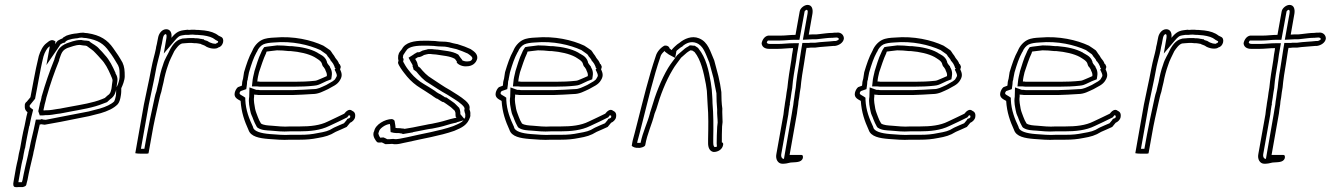

<svg xmlns="http://www.w3.org/2000/svg" viewBox="-20 -624 5420 782"><path d="M81 -193C80 -177 87 -171 92 -167C89 -155 86 -143 84 -131C83 -124 81 -117 80 -111C76 -96 73 -80 70 -65C67 -50 65 -35 62 -20C58 -5 55 10 53 24C50 37 47 49 45 60L35 117C33 126 33 138 43 138C46 139 50 138 54 138H72C81 136 86 133 87 129C88 125 89 119 92 109C98 75 107 39 115 5C116 -3 118 -10 120 -18C126 -51 135 -85 142 -117C144 -117 146 -117 148 -118C152 -117 156 -117 162 -116L228 -128C265 -135 304 -143 343 -151L390 -163C417 -171 443 -182 460 -200C467 -209 470 -221 472 -234C474 -244 474 -255 474 -265C479 -275 488 -297 488 -313C488 -336 487 -352 479 -369C468 -389 455 -409 441 -428C418 -461 389 -481 336 -489C330 -489 325 -490 319 -491C312 -491 302 -490 293 -488C279 -487 265 -484 251 -479C245 -476 241 -473 237 -471L235 -468C229 -466 222 -462 215 -458C210 -453 207 -448 204 -444L206 -455C192 -466 182 -459 169 -448C155 -438 144 -416 138 -396C130 -363 123 -330 117 -297C113 -274 108 -251 104 -228L89 -210C84 -207 80 -200 81 -193ZM101 -195 102 -196 123 -222 124 -228C128 -250 133 -273 137 -297C143 -329 149 -362 157 -394C162 -412 173 -429 179 -433H180L181 -434L183 -436L169 -359L221 -435L226 -443C232 -447 235 -448 237 -449L245 -451L248 -456C252 -458 256 -460 257 -461C269 -465 280 -467 291 -468H293H294C301 -470 308 -471 313 -471C319 -470 324 -469 331 -469C380 -461 403 -445 424 -415C438 -397 450 -377 461 -358C468 -344 467 -332 467 -309C467 -300 461 -280 456 -271L453 -266V-261C453 -251 453 -241 452 -234C450 -223 447 -214 445 -211C433 -199 411 -189 387 -182L341 -170C301 -162 264 -155 227 -148L166 -136C159 -137 157 -137 156 -137L150 -139L144 -137H126L122 -118C116 -87 106 -52 100 -19C97 -8 96 -3 95 4C87 38 78 75 72 108C71 113 70 115 69 118H57H55V117L65 60C67 49 69 38 72 26L73 25V24C75 10 78 -5 81 -19L82 -20C84 -34 87 -49 90 -65C93 -80 96 -96 99 -110L100 -111C101 -115 102 -122 104 -131C106 -142 109 -153 112 -165L115 -177L106 -184C103 -187 100 -186 101 -195ZM136 -171 142 -154H154C160 -154 164 -155 164 -155H170C184 -155 201 -158 212 -160C221 -161 229 -162 238 -164L269 -170C311 -178 359 -185 400 -202L416 -208L429 -220C447 -232 451 -248 454 -263L455 -264V-271L456 -279C457 -287 458 -291 458 -293C461 -312 450 -325 450 -326L451 -327L450 -328C439 -353 426 -380 407 -400C400 -409 392 -417 385 -424C373 -439 357 -445 347 -453L343 -457L336 -458C336 -458 330 -459 324 -459C317 -460 315 -460 312 -461H310H308C284 -461 264 -451 253 -448H252L251 -447C240 -443 225 -434 216 -419C208 -406 205 -393 202 -385V-383L201 -381C180 -328 166 -288 149 -229V-228V-227C148 -219 145 -211 142 -201V-200V-199C141 -193 139 -185 137 -176ZM162 -199C165 -209 167 -218 169 -227C186 -286 200 -326 221 -378V-381C225 -391 228 -403 233 -411C238 -420 248 -426 256 -429C270 -433 287 -441 305 -441C310 -440 314 -440 318 -439C322 -439 325 -438 329 -438C330 -438 331 -437 332 -437H333C344 -428 359 -420 368 -409C376 -401 383 -393 390 -385C409 -366 420 -343 431 -318C433 -311 440 -302 438 -293C437 -288 437 -284 436 -279L435 -270L434 -263C431 -248 428 -241 418 -235L407 -225L395 -220C358 -205 312 -198 269 -190L237 -184C229 -182 221 -181 213 -180C201 -178 185 -175 174 -175H168C165 -175 161 -174 158 -174L157 -176C158 -183 161 -191 162 -199Z M531 0C535 1 544 2 556 2H562C576 2 585 2 585 0L599 -78C606 -120 616 -162 625 -203C629 -220 632 -236 637 -250C639 -262 643 -275 646 -289C650 -311 657 -338 664 -357C671 -380 681 -396 690 -416C697 -426 709 -444 722 -447C726 -447 730 -448 734 -448C738 -448 743 -449 748 -449H762C768 -448 773 -448 779 -448C782 -448 785 -447 787 -447C791 -446 794 -446 798 -445L801 -443C805 -442 809 -440 814 -438L822 -433C831 -429 841 -426 851 -426C859 -426 865 -427 870 -431C889 -435 897 -467 880 -474L870 -479C855 -491 836 -497 812 -500C804 -501 797 -501 789 -502C783 -502 778 -502 772 -503C764 -503 756 -503 749 -502C748 -502 746 -503 745 -503C739 -502 733 -502 728 -501C703 -498 692 -486 678 -470C681 -488 675 -505 657 -505C640 -505 627 -488 624 -471L621 -456C620 -449 618 -441 616 -433L615 -426C614 -420 612 -414 611 -408C608 -395 604 -382 601 -368C599 -359 597 -349 595 -339C587 -294 575 -245 566 -198ZM554 -18 586 -198C595 -244 607 -293 615 -339C616 -347 619 -358 621 -367C624 -381 628 -393 631 -406V-407V-408C632 -412 634 -418 635 -426L636 -432C639 -444 640 -449 641 -456L644 -471C646 -482 653 -485 654 -485C656 -485 660 -484 658 -470L647 -406L692 -459C705 -474 710 -479 727 -481H728H729C731 -481 729 -481 734 -482H746H748C752 -483 760 -483 766 -483C774 -482 779 -482 784 -482C795 -481 800 -481 807 -480C829 -477 845 -472 856 -463L857 -462L868 -456C869 -455 868 -452 867 -450L863 -449L860 -446H855C849 -446 842 -448 835 -451L826 -456L825 -457C821 -458 815 -460 812 -461L810 -464H807C800 -466 796 -466 795 -466L792 -467H791C790 -467 788 -468 783 -468C777 -468 773 -468 769 -469H768H752C744 -469 739 -468 738 -468C731 -468 726 -467 725 -467H723L720 -466C693 -460 679 -433 674 -425L673 -423L672 -421C665 -404 651 -385 644 -360C636 -339 630 -312 626 -290C623 -276 619 -264 617 -252C611 -236 609 -220 605 -204C596 -163 587 -121 579 -78L568 -18H565H559Z M936 -246C932 -226 948 -220 960 -213C963 -166 976 -130 992 -95C1001 -67 1037 -61 1073 -58C1101 -56 1131 -53 1162 -55H1201C1229 -55 1250 -57 1275 -62C1304 -67 1323 -72 1347 -87C1362 -94 1378 -100 1392 -107C1397 -113 1402 -119 1406 -124C1414 -127 1424 -136 1426 -146C1429 -162 1423 -169 1414 -173C1402 -183 1389 -170 1382 -161C1360 -151 1338 -139 1315 -129C1283 -113 1244 -109 1201 -109H1162C1134 -107 1111 -110 1087 -112C1071 -113 1053 -114 1043 -121C1038 -129 1033 -139 1030 -148C1026 -160 1022 -167 1019 -181C1017 -196 1012 -212 1015 -231V-239C1018 -238 1022 -238 1025 -238C1030 -237 1034 -237 1037 -237H1171C1199 -238 1226 -239 1253 -241C1278 -241 1296 -252 1316 -261C1334 -272 1354 -278 1365 -298C1377 -317 1370 -330 1365 -342C1367 -345 1367 -348 1368 -352C1366 -359 1364 -363 1361 -364C1358 -373 1353 -380 1346 -388C1343 -394 1339 -400 1334 -406C1332 -410 1328 -415 1325 -419C1316 -425 1307 -432 1297 -438C1248 -461 1176 -478 1098 -471C1080 -470 1062 -469 1046 -461C1030 -453 1015 -436 1008 -418C993 -391 984 -363 974 -330L970 -304C968 -297 966 -290 966 -283C965 -280 966 -278 965 -275L949 -269C943 -264 938 -255 936 -246ZM956 -246C956 -248 959 -251 960 -253L983 -261L985 -275C986 -280 986 -283 986 -283V-284V-286C986 -291 987 -296 989 -301V-303L994 -329C1004 -363 1012 -387 1025 -411L1026 -412L1027 -414C1032 -427 1042 -438 1052 -443C1063 -448 1077 -450 1096 -451C1170 -458 1239 -441 1285 -420C1293 -415 1301 -408 1309 -403C1311 -400 1314 -397 1315 -394L1316 -393L1317 -392C1322 -386 1326 -381 1327 -377L1328 -375L1330 -374C1336 -367 1339 -361 1342 -354L1344 -347H1347L1343 -340L1347 -332C1353 -318 1354 -316 1348 -307L1347 -306V-305C1342 -295 1331 -291 1309 -278C1287 -268 1275 -261 1257 -261H1256C1230 -259 1201 -258 1174 -257H1040C1037 -257 1035 -257 1032 -258H1030H1028H1024L996 -268L995 -230C991 -206 997 -187 999 -174C1002 -156 1008 -150 1011 -139C1015 -128 1020 -118 1025 -109L1027 -106L1029 -104C1045 -93 1067 -93 1082 -92C1105 -90 1131 -87 1160 -89H1198C1242 -89 1285 -93 1321 -111C1346 -122 1367 -133 1388 -143L1394 -146L1398 -151C1399 -152 1400 -154 1401 -155L1403 -154C1407 -152 1407 -154 1406 -146C1406 -145 1402 -142 1401 -142L1395 -140L1391 -134L1381 -122C1368 -116 1356 -112 1342 -105L1340 -104L1338 -103C1318 -90 1303 -87 1274 -82C1250 -77 1231 -75 1204 -75H1164C1135 -73 1107 -76 1079 -78C1042 -81 1016 -89 1011 -104V-105V-106C995 -140 981 -174 979 -218V-226L972 -231C957 -240 955 -240 956 -246ZM1008 -290 1006 -272H1028C1036 -271 1036 -271 1038 -271H1177C1204 -271 1234 -272 1259 -275C1274 -276 1282 -281 1285 -282C1297 -287 1307 -293 1316 -296L1329 -301L1331 -314C1335 -336 1324 -350 1324 -350L1323 -354L1321 -356C1320 -357 1318 -360 1314 -365V-367H1313L1312 -369V-370L1311 -374C1304 -396 1282 -403 1273 -409V-410H1272C1245 -425 1208 -433 1170 -436H1169H1161C1143 -438 1128 -439 1111 -439H1110H1108C1094 -437 1081 -436 1067 -434L1056 -432L1050 -423C1047 -418 1045 -414 1044 -411C1031 -385 1024 -357 1016 -333V-332C1013 -319 1009 -304 1008 -290ZM1028 -292C1029 -305 1032 -318 1035 -330C1044 -356 1052 -383 1064 -408C1064 -410 1065 -412 1066 -414C1079 -416 1093 -417 1108 -419C1124 -419 1138 -418 1156 -416H1164C1200 -413 1236 -405 1260 -392C1271 -385 1287 -377 1291 -365V-364C1293 -357 1295 -353 1298 -351L1304 -342C1306 -333 1313 -328 1311 -314C1301 -310 1292 -305 1281 -301C1276 -299 1268 -295 1262 -295C1235 -292 1207 -291 1180 -291H1041C1040 -291 1037 -291 1034 -292Z M1501 -80C1499 -67 1510 -51 1516 -45C1522 -42 1529 -44 1535 -44C1539 -42 1544 -40 1549 -37C1558 -37 1567 -37 1577 -38C1598 -33 1620 -42 1639 -45C1703 -60 1770 -70 1830 -91C1861 -104 1884 -114 1895 -148C1895 -151 1896 -154 1896 -156C1895 -158 1895 -160 1896 -163C1896 -168 1894 -173 1892 -179C1896 -194 1886 -205 1876 -214C1855 -232 1836 -242 1813 -257C1787 -271 1764 -288 1739 -304C1720 -315 1704 -332 1691 -348L1683 -354C1683 -357 1682 -359 1681 -361C1680 -370 1675 -377 1671 -384C1674 -386 1679 -389 1682 -391C1691 -391 1699 -395 1707 -400L1719 -403H1720C1721 -403 1722 -404 1724 -404H1734C1737 -404 1740 -403 1742 -403C1747 -403 1751 -402 1756 -402C1785 -397 1813 -396 1833 -384C1836 -380 1839 -376 1841 -373L1840 -370C1845 -361 1864 -352 1881 -354C1902 -354 1920 -366 1924 -387C1925 -406 1910 -415 1897 -424C1882 -431 1864 -438 1847 -443C1844 -444 1842 -445 1839 -445L1825 -448C1817 -451 1806 -453 1796 -454C1789 -454 1780 -455 1770 -455L1760 -456L1752 -457C1744 -457 1735 -458 1727 -458H1704C1668 -458 1631 -452 1617 -424C1612 -417 1607 -413 1604 -405C1604 -403 1603 -401 1602 -398C1601 -390 1601 -383 1603 -378L1601 -368C1604 -356 1619 -336 1626 -327L1638 -312C1653 -294 1673 -277 1693 -265L1712 -253C1723 -245 1735 -239 1745 -231L1757 -223L1761 -222L1775 -213L1782 -209L1787 -208C1795 -202 1803 -198 1810 -192C1817 -188 1825 -179 1832 -173C1834 -169 1836 -164 1835 -158C1836 -156 1836 -154 1835 -151C1837 -149 1837 -147 1839 -145C1836 -144 1834 -143 1831 -143C1807 -138 1790 -131 1767 -126L1739 -120C1731 -119 1721 -117 1712 -115C1695 -111 1678 -109 1662 -105L1627 -99L1626 -100C1623 -100 1619 -101 1615 -101C1611 -102 1607 -102 1603 -102C1600 -102 1596 -102 1591 -103C1591 -112 1588 -124 1587 -132C1585 -135 1582 -138 1576 -139C1548 -139 1509 -117 1504 -90C1502 -87 1501 -83 1501 -80ZM1521 -80 1522 -84 1523 -87 1524 -90C1526 -99 1547 -117 1568 -119C1570 -111 1570 -104 1570 -99L1571 -86L1584 -83C1591 -82 1596 -82 1599 -82H1606L1609 -81H1611C1611 -81 1615 -80 1617 -80L1621 -78L1662 -85L1663 -86C1677 -89 1696 -92 1714 -96C1722 -98 1732 -99 1738 -100H1739L1768 -106C1792 -111 1811 -119 1831 -123C1840 -124 1841 -126 1841 -126L1868 -134C1860 -125 1847 -119 1825 -110C1768 -90 1701 -80 1638 -65C1615 -61 1597 -55 1584 -58H1581H1578C1571 -57 1563 -57 1557 -57C1553 -60 1549 -61 1547 -62L1543 -64H1538C1533 -64 1530 -63 1529 -63C1524 -69 1521 -79 1521 -80ZM1622 -397C1622 -399 1622 -399 1624 -402C1626 -405 1627 -407 1632 -414L1633 -416L1635 -418C1641 -430 1663 -438 1700 -438H1723C1729 -438 1738 -437 1747 -437L1755 -436L1766 -435H1767C1775 -435 1784 -434 1792 -434C1802 -433 1809 -431 1816 -429H1817L1834 -425H1835C1836 -425 1837 -424 1838 -424H1839C1854 -419 1872 -412 1885 -406C1900 -396 1904 -391 1904 -386C1902 -379 1898 -374 1885 -374H1884H1883C1877 -373 1866 -376 1862 -379V-381L1857 -387C1856 -388 1853 -393 1849 -398L1848 -400L1846 -402C1821 -417 1789 -417 1762 -422H1761H1759C1758 -422 1753 -423 1747 -423C1746 -423 1743 -424 1738 -424H1728C1721 -424 1721 -423 1721 -423C1714 -421 1719 -422 1717 -422L1701 -418L1697 -416C1690 -412 1688 -411 1685 -411H1679L1674 -408C1670 -406 1665 -403 1663 -401L1644 -389L1653 -372C1658 -364 1661 -359 1661 -355L1660 -353L1661 -352C1662 -349 1663 -347 1663 -347L1664 -341L1676 -332C1690 -315 1704 -298 1725 -286C1750 -270 1775 -253 1801 -239C1825 -223 1842 -215 1861 -198C1871 -189 1873 -183 1872 -180L1871 -175L1872 -170C1873 -165 1874 -162 1875 -160V-152V-147C1873 -143 1872 -142 1871 -140L1855 -159C1856 -171 1852 -181 1850 -185L1848 -187L1846 -189C1841 -193 1834 -203 1824 -209C1814 -217 1807 -220 1801 -225L1798 -227L1792 -228L1788 -231L1772 -241L1769 -242L1759 -248C1748 -257 1735 -264 1726 -270L1706 -282C1687 -293 1668 -309 1654 -326L1642 -341C1636 -348 1626 -365 1622 -373L1624 -384L1621 -388C1621 -388 1621 -392 1622 -397Z M1999 -246C1995 -226 2011 -220 2023 -213C2026 -166 2039 -130 2055 -95C2064 -67 2100 -61 2136 -58C2164 -56 2194 -53 2225 -55H2264C2292 -55 2313 -57 2338 -62C2367 -67 2386 -72 2410 -87C2425 -94 2441 -100 2455 -107C2460 -113 2465 -119 2469 -124C2477 -127 2487 -136 2489 -146C2492 -162 2486 -169 2477 -173C2465 -183 2452 -170 2445 -161C2423 -151 2401 -139 2378 -129C2346 -113 2307 -109 2264 -109H2225C2197 -107 2174 -110 2150 -112C2134 -113 2116 -114 2106 -121C2101 -129 2096 -139 2093 -148C2089 -160 2085 -167 2082 -181C2080 -196 2075 -212 2078 -231V-239C2081 -238 2085 -238 2088 -238C2093 -237 2097 -237 2100 -237H2234C2262 -238 2289 -239 2316 -241C2341 -241 2359 -252 2379 -261C2397 -272 2417 -278 2428 -298C2440 -317 2433 -330 2428 -342C2430 -345 2430 -348 2431 -352C2429 -359 2427 -363 2424 -364C2421 -373 2416 -380 2409 -388C2406 -394 2402 -400 2397 -406C2395 -410 2391 -415 2388 -419C2379 -425 2370 -432 2360 -438C2311 -461 2239 -478 2161 -471C2143 -470 2125 -469 2109 -461C2093 -453 2078 -436 2071 -418C2056 -391 2047 -363 2037 -330L2033 -304C2031 -297 2029 -290 2029 -283C2028 -280 2029 -278 2028 -275L2012 -269C2006 -264 2001 -255 1999 -246ZM2019 -246C2019 -248 2022 -251 2023 -253L2046 -261L2048 -275C2049 -280 2049 -283 2049 -283V-284V-286C2049 -291 2050 -296 2052 -301V-303L2057 -329C2067 -363 2075 -387 2088 -411L2089 -412L2090 -414C2095 -427 2105 -438 2115 -443C2126 -448 2140 -450 2159 -451C2233 -458 2302 -441 2348 -420C2356 -415 2364 -408 2372 -403C2374 -400 2377 -397 2378 -394L2379 -393L2380 -392C2385 -386 2389 -381 2390 -377L2391 -375L2393 -374C2399 -367 2402 -361 2405 -354L2407 -347H2410L2406 -340L2410 -332C2416 -318 2417 -316 2411 -307L2410 -306V-305C2405 -295 2394 -291 2372 -278C2350 -268 2338 -261 2320 -261H2319C2293 -259 2264 -258 2237 -257H2103C2100 -257 2098 -257 2095 -258H2093H2091H2087L2059 -268L2058 -230C2054 -206 2060 -187 2062 -174C2065 -156 2071 -150 2074 -139C2078 -128 2083 -118 2088 -109L2090 -106L2092 -104C2108 -93 2130 -93 2145 -92C2168 -90 2194 -87 2223 -89H2261C2305 -89 2348 -93 2384 -111C2409 -122 2430 -133 2451 -143L2457 -146L2461 -151C2462 -152 2463 -154 2464 -155L2466 -154C2470 -152 2470 -154 2469 -146C2469 -145 2465 -142 2464 -142L2458 -140L2454 -134L2444 -122C2431 -116 2419 -112 2405 -105L2403 -104L2401 -103C2381 -90 2366 -87 2337 -82C2313 -77 2294 -75 2267 -75H2227C2198 -73 2170 -76 2142 -78C2105 -81 2079 -89 2074 -104V-105V-106C2058 -140 2044 -174 2042 -218V-226L2035 -231C2020 -240 2018 -240 2019 -246ZM2071 -290 2069 -272H2091C2099 -271 2099 -271 2101 -271H2240C2267 -271 2297 -272 2322 -275C2337 -276 2345 -281 2348 -282C2360 -287 2370 -293 2379 -296L2392 -301L2394 -314C2398 -336 2387 -350 2387 -350L2386 -354L2384 -356C2383 -357 2381 -360 2377 -365V-367H2376L2375 -369V-370L2374 -374C2367 -396 2345 -403 2336 -409V-410H2335C2308 -425 2271 -433 2233 -436H2232H2224C2206 -438 2191 -439 2174 -439H2173H2171C2157 -437 2144 -436 2130 -434L2119 -432L2113 -423C2110 -418 2108 -414 2107 -411C2094 -385 2087 -357 2079 -333V-332C2076 -319 2072 -304 2071 -290ZM2091 -292C2092 -305 2095 -318 2098 -330C2107 -356 2115 -383 2127 -408C2127 -410 2128 -412 2129 -414C2142 -416 2156 -417 2171 -419C2187 -419 2201 -418 2219 -416H2227C2263 -413 2299 -405 2323 -392C2334 -385 2350 -377 2354 -365V-364C2356 -357 2358 -353 2361 -351L2367 -342C2369 -333 2376 -328 2374 -314C2364 -310 2355 -305 2344 -301C2339 -299 2331 -295 2325 -295C2298 -292 2270 -291 2243 -291H2104C2103 -291 2100 -291 2097 -292Z M2553 -30C2558 -25 2568 -21 2579 -22C2587 -20 2607 -26 2608 -33C2616 -80 2635 -116 2646 -161L2653 -179C2670 -238 2692 -294 2719 -339C2729 -357 2743 -373 2754 -389L2778 -410C2783 -413 2786 -416 2792 -419C2794 -419 2797 -418 2800 -418L2809 -412C2835 -380 2846 -329 2855 -281L2859 -254C2860 -236 2861 -217 2862 -199C2866 -154 2865 -107 2864 -58V-40C2864 -24 2870 -7 2887 -5C2905 -5 2922 -16 2925 -33C2926 -38 2926 -42 2921 -44H2920C2920 -64 2920 -88 2921 -109L2923 -127C2923 -146 2921 -163 2922 -182C2919 -201 2918 -227 2918 -249C2916 -260 2915 -270 2913 -281L2906 -314C2900 -336 2895 -356 2889 -378C2873 -413 2865 -453 2827 -468C2798 -480 2767 -466 2748 -450C2745 -448 2742 -446 2738 -443L2728 -434C2726 -432 2717 -424 2716 -420C2712 -422 2710 -425 2707 -427C2706 -434 2697 -440 2686 -438C2672 -431 2656 -414 2651 -396C2622 -311 2600 -219 2576 -125L2565 -82C2562 -69 2557 -55 2555 -42ZM2575 -42C2577 -54 2582 -67 2585 -81L2596 -124C2620 -218 2641 -309 2670 -393V-394C2672 -402 2681 -412 2688 -417V-414L2693 -410C2693 -410 2698 -406 2704 -402L2730 -388L2735 -416C2736 -418 2739 -420 2739 -420L2750 -429C2751 -430 2753 -431 2756 -433L2759 -434L2760 -436C2775 -449 2795 -457 2816 -449C2845 -438 2853 -407 2869 -369C2875 -347 2881 -326 2886 -306L2892 -274L2898 -244C2898 -222 2899 -198 2901 -178C2900 -157 2903 -141 2903 -125L2901 -107V-106C2900 -85 2899 -61 2899 -40L2900 -27C2898 -26 2894 -25 2891 -25C2888 -26 2885 -31 2885 -43V-61C2886 -110 2886 -158 2882 -204C2882 -224 2880 -240 2879 -258V-259L2875 -288C2867 -337 2855 -390 2825 -426L2824 -428L2823 -429C2819 -432 2815 -434 2814 -435L2809 -438H2803C2801 -438 2800 -439 2795 -439H2789L2785 -436C2777 -432 2772 -428 2769 -426L2768 -425L2740 -401L2737 -398C2728 -384 2713 -367 2701 -347C2673 -300 2650 -241 2633 -182L2627 -163V-162C2617 -123 2598 -87 2589 -42H2586H2584H2580Z M3082 -448C3083 -433 3095 -425 3113 -425H3147C3168 -425 3188 -428 3210 -428L3209 -419C3207 -410 3205 -395 3203 -379C3197 -344 3190 -299 3187 -267C3185 -253 3182 -240 3181 -227L3177 -203L3176 -195C3174 -182 3172 -170 3171 -158L3142 4C3138 24 3148 43 3167 43C3178 43 3189 41 3200 38C3220 36 3244 39 3250 20C3251 12 3250 7 3244 7H3196L3226 -162C3227 -173 3229 -185 3231 -198C3231 -206 3233 -216 3235 -227C3236 -241 3239 -254 3241 -268C3242 -280 3244 -298 3247 -318C3250 -334 3252 -351 3255 -367C3258 -388 3261 -408 3263 -419L3265 -429C3270 -429 3275 -429 3281 -430H3299C3326 -434 3348 -434 3375 -437H3381C3396 -439 3414 -449 3417 -466C3418 -481 3405 -494 3387 -491C3381 -491 3375 -491 3370 -490C3352 -490 3335 -487 3316 -485C3314 -485 3310 -484 3306 -484H3290L3274 -483L3289 -568C3292 -587 3287 -604 3269 -604C3256 -604 3239 -591 3237 -577L3220 -482C3198 -482 3180 -479 3160 -479H3109C3095 -477 3085 -463 3082 -448ZM3103 -451C3105 -457 3108 -459 3108 -459H3157C3179 -459 3196 -462 3216 -462H3236L3257 -577C3257 -579 3263 -584 3265 -584C3267 -584 3272 -583 3269 -568L3250 -462L3288 -464H3303C3308 -464 3312 -465 3313 -465H3314C3334 -467 3351 -470 3367 -470H3369H3371C3373 -470 3377 -471 3383 -471H3385H3386C3390 -472 3396 -469 3397 -465C3396 -463 3391 -458 3383 -457H3378H3377C3352 -454 3328 -454 3300 -450H3282H3281C3277 -449 3273 -449 3268 -449H3248L3243 -419C3241 -408 3238 -388 3235 -367C3232 -349 3230 -333 3227 -318V-317C3224 -297 3222 -279 3221 -267C3219 -253 3216 -239 3215 -226C3213 -215 3212 -206 3211 -197C3209 -183 3206 -171 3205 -161L3173 23H3171C3167 23 3160 17 3162 4L3191 -159V-160C3192 -171 3194 -182 3196 -195L3197 -196V-204L3201 -228V-229C3202 -241 3205 -253 3207 -267V-268V-269C3209 -300 3217 -344 3223 -379V-380C3225 -395 3227 -410 3229 -419L3234 -448H3214C3190 -448 3169 -445 3150 -445H3116C3105 -445 3104 -449 3103 -451Z M3462 -246C3458 -226 3474 -220 3486 -213C3489 -166 3502 -130 3518 -95C3527 -67 3563 -61 3599 -58C3627 -56 3657 -53 3688 -55H3727C3755 -55 3776 -57 3801 -62C3830 -67 3849 -72 3873 -87C3888 -94 3904 -100 3918 -107C3923 -113 3928 -119 3932 -124C3940 -127 3950 -136 3952 -146C3955 -162 3949 -169 3940 -173C3928 -183 3915 -170 3908 -161C3886 -151 3864 -139 3841 -129C3809 -113 3770 -109 3727 -109H3688C3660 -107 3637 -110 3613 -112C3597 -113 3579 -114 3569 -121C3564 -129 3559 -139 3556 -148C3552 -160 3548 -167 3545 -181C3543 -196 3538 -212 3541 -231V-239C3544 -238 3548 -238 3551 -238C3556 -237 3560 -237 3563 -237H3697C3725 -238 3752 -239 3779 -241C3804 -241 3822 -252 3842 -261C3860 -272 3880 -278 3891 -298C3903 -317 3896 -330 3891 -342C3893 -345 3893 -348 3894 -352C3892 -359 3890 -363 3887 -364C3884 -373 3879 -380 3872 -388C3869 -394 3865 -400 3860 -406C3858 -410 3854 -415 3851 -419C3842 -425 3833 -432 3823 -438C3774 -461 3702 -478 3624 -471C3606 -470 3588 -469 3572 -461C3556 -453 3541 -436 3534 -418C3519 -391 3510 -363 3500 -330L3496 -304C3494 -297 3492 -290 3492 -283C3491 -280 3492 -278 3491 -275L3475 -269C3469 -264 3464 -255 3462 -246ZM3482 -246C3482 -248 3485 -251 3486 -253L3509 -261L3511 -275C3512 -280 3512 -283 3512 -283V-284V-286C3512 -291 3513 -296 3515 -301V-303L3520 -329C3530 -363 3538 -387 3551 -411L3552 -412L3553 -414C3558 -427 3568 -438 3578 -443C3589 -448 3603 -450 3622 -451C3696 -458 3765 -441 3811 -420C3819 -415 3827 -408 3835 -403C3837 -400 3840 -397 3841 -394L3842 -393L3843 -392C3848 -386 3852 -381 3853 -377L3854 -375L3856 -374C3862 -367 3865 -361 3868 -354L3870 -347H3873L3869 -340L3873 -332C3879 -318 3880 -316 3874 -307L3873 -306V-305C3868 -295 3857 -291 3835 -278C3813 -268 3801 -261 3783 -261H3782C3756 -259 3727 -258 3700 -257H3566C3563 -257 3561 -257 3558 -258H3556H3554H3550L3522 -268L3521 -230C3517 -206 3523 -187 3525 -174C3528 -156 3534 -150 3537 -139C3541 -128 3546 -118 3551 -109L3553 -106L3555 -104C3571 -93 3593 -93 3608 -92C3631 -90 3657 -87 3686 -89H3724C3768 -89 3811 -93 3847 -111C3872 -122 3893 -133 3914 -143L3920 -146L3924 -151C3925 -152 3926 -154 3927 -155L3929 -154C3933 -152 3933 -154 3932 -146C3932 -145 3928 -142 3927 -142L3921 -140L3917 -134L3907 -122C3894 -116 3882 -112 3868 -105L3866 -104L3864 -103C3844 -90 3829 -87 3800 -82C3776 -77 3757 -75 3730 -75H3690C3661 -73 3633 -76 3605 -78C3568 -81 3542 -89 3537 -104V-105V-106C3521 -140 3507 -174 3505 -218V-226L3498 -231C3483 -240 3481 -240 3482 -246ZM3534 -290 3532 -272H3554C3562 -271 3562 -271 3564 -271H3703C3730 -271 3760 -272 3785 -275C3800 -276 3808 -281 3811 -282C3823 -287 3833 -293 3842 -296L3855 -301L3857 -314C3861 -336 3850 -350 3850 -350L3849 -354L3847 -356C3846 -357 3844 -360 3840 -365V-367H3839L3838 -369V-370L3837 -374C3830 -396 3808 -403 3799 -409V-410H3798C3771 -425 3734 -433 3696 -436H3695H3687C3669 -438 3654 -439 3637 -439H3636H3634C3620 -437 3607 -436 3593 -434L3582 -432L3576 -423C3573 -418 3571 -414 3570 -411C3557 -385 3550 -357 3542 -333V-332C3539 -319 3535 -304 3534 -290ZM3554 -292C3555 -305 3558 -318 3561 -330C3570 -356 3578 -383 3590 -408C3590 -410 3591 -412 3592 -414C3605 -416 3619 -417 3634 -419C3650 -419 3664 -418 3682 -416H3690C3726 -413 3762 -405 3786 -392C3797 -385 3813 -377 3817 -365V-364C3819 -357 3821 -353 3824 -351L3830 -342C3832 -333 3839 -328 3837 -314C3827 -310 3818 -305 3807 -301C3802 -299 3794 -295 3788 -295C3761 -292 3733 -291 3706 -291H3567C3566 -291 3563 -291 3560 -292Z M4054 -246C4050 -226 4066 -220 4078 -213C4081 -166 4094 -130 4110 -95C4119 -67 4155 -61 4191 -58C4219 -56 4249 -53 4280 -55H4319C4347 -55 4368 -57 4393 -62C4422 -67 4441 -72 4465 -87C4480 -94 4496 -100 4510 -107C4515 -113 4520 -119 4524 -124C4532 -127 4542 -136 4544 -146C4547 -162 4541 -169 4532 -173C4520 -183 4507 -170 4500 -161C4478 -151 4456 -139 4433 -129C4401 -113 4362 -109 4319 -109H4280C4252 -107 4229 -110 4205 -112C4189 -113 4171 -114 4161 -121C4156 -129 4151 -139 4148 -148C4144 -160 4140 -167 4137 -181C4135 -196 4130 -212 4133 -231V-239C4136 -238 4140 -238 4143 -238C4148 -237 4152 -237 4155 -237H4289C4317 -238 4344 -239 4371 -241C4396 -241 4414 -252 4434 -261C4452 -272 4472 -278 4483 -298C4495 -317 4488 -330 4483 -342C4485 -345 4485 -348 4486 -352C4484 -359 4482 -363 4479 -364C4476 -373 4471 -380 4464 -388C4461 -394 4457 -400 4452 -406C4450 -410 4446 -415 4443 -419C4434 -425 4425 -432 4415 -438C4366 -461 4294 -478 4216 -471C4198 -470 4180 -469 4164 -461C4148 -453 4133 -436 4126 -418C4111 -391 4102 -363 4092 -330L4088 -304C4086 -297 4084 -290 4084 -283C4083 -280 4084 -278 4083 -275L4067 -269C4061 -264 4056 -255 4054 -246ZM4074 -246C4074 -248 4077 -251 4078 -253L4101 -261L4103 -275C4104 -280 4104 -283 4104 -283V-284V-286C4104 -291 4105 -296 4107 -301V-303L4112 -329C4122 -363 4130 -387 4143 -411L4144 -412L4145 -414C4150 -427 4160 -438 4170 -443C4181 -448 4195 -450 4214 -451C4288 -458 4357 -441 4403 -420C4411 -415 4419 -408 4427 -403C4429 -400 4432 -397 4433 -394L4434 -393L4435 -392C4440 -386 4444 -381 4445 -377L4446 -375L4448 -374C4454 -367 4457 -361 4460 -354L4462 -347H4465L4461 -340L4465 -332C4471 -318 4472 -316 4466 -307L4465 -306V-305C4460 -295 4449 -291 4427 -278C4405 -268 4393 -261 4375 -261H4374C4348 -259 4319 -258 4292 -257H4158C4155 -257 4153 -257 4150 -258H4148H4146H4142L4114 -268L4113 -230C4109 -206 4115 -187 4117 -174C4120 -156 4126 -150 4129 -139C4133 -128 4138 -118 4143 -109L4145 -106L4147 -104C4163 -93 4185 -93 4200 -92C4223 -90 4249 -87 4278 -89H4316C4360 -89 4403 -93 4439 -111C4464 -122 4485 -133 4506 -143L4512 -146L4516 -151C4517 -152 4518 -154 4519 -155L4521 -154C4525 -152 4525 -154 4524 -146C4524 -145 4520 -142 4519 -142L4513 -140L4509 -134L4499 -122C4486 -116 4474 -112 4460 -105L4458 -104L4456 -103C4436 -90 4421 -87 4392 -82C4368 -77 4349 -75 4322 -75H4282C4253 -73 4225 -76 4197 -78C4160 -81 4134 -89 4129 -104V-105V-106C4113 -140 4099 -174 4097 -218V-226L4090 -231C4075 -240 4073 -240 4074 -246ZM4126 -290 4124 -272H4146C4154 -271 4154 -271 4156 -271H4295C4322 -271 4352 -272 4377 -275C4392 -276 4400 -281 4403 -282C4415 -287 4425 -293 4434 -296L4447 -301L4449 -314C4453 -336 4442 -350 4442 -350L4441 -354L4439 -356C4438 -357 4436 -360 4432 -365V-367H4431L4430 -369V-370L4429 -374C4422 -396 4400 -403 4391 -409V-410H4390C4363 -425 4326 -433 4288 -436H4287H4279C4261 -438 4246 -439 4229 -439H4228H4226C4212 -437 4199 -436 4185 -434L4174 -432L4168 -423C4165 -418 4163 -414 4162 -411C4149 -385 4142 -357 4134 -333V-332C4131 -319 4127 -304 4126 -290ZM4146 -292C4147 -305 4150 -318 4153 -330C4162 -356 4170 -383 4182 -408C4182 -410 4183 -412 4184 -414C4197 -416 4211 -417 4226 -419C4242 -419 4256 -418 4274 -416H4282C4318 -413 4354 -405 4378 -392C4389 -385 4405 -377 4409 -365V-364C4411 -357 4413 -353 4416 -351L4422 -342C4424 -333 4431 -328 4429 -314C4419 -310 4410 -305 4399 -301C4394 -299 4386 -295 4380 -295C4353 -292 4325 -291 4298 -291H4159C4158 -291 4155 -291 4152 -292Z M4604 0C4608 1 4617 2 4629 2H4635C4649 2 4658 2 4658 0L4672 -78C4679 -120 4689 -162 4698 -203C4702 -220 4705 -236 4710 -250C4712 -262 4716 -275 4719 -289C4723 -311 4730 -338 4737 -357C4744 -380 4754 -396 4763 -416C4770 -426 4782 -444 4795 -447C4799 -447 4803 -448 4807 -448C4811 -448 4816 -449 4821 -449H4835C4841 -448 4846 -448 4852 -448C4855 -448 4858 -447 4860 -447C4864 -446 4867 -446 4871 -445L4874 -443C4878 -442 4882 -440 4887 -438L4895 -433C4904 -429 4914 -426 4924 -426C4932 -426 4938 -427 4943 -431C4962 -435 4970 -467 4953 -474L4943 -479C4928 -491 4909 -497 4885 -500C4877 -501 4870 -501 4862 -502C4856 -502 4851 -502 4845 -503C4837 -503 4829 -503 4822 -502C4821 -502 4819 -503 4818 -503C4812 -502 4806 -502 4801 -501C4776 -498 4765 -486 4751 -470C4754 -488 4748 -505 4730 -505C4713 -505 4700 -488 4697 -471L4694 -456C4693 -449 4691 -441 4689 -433L4688 -426C4687 -420 4685 -414 4684 -408C4681 -395 4677 -382 4674 -368C4672 -359 4670 -349 4668 -339C4660 -294 4648 -245 4639 -198ZM4627 -18 4659 -198C4668 -244 4680 -293 4688 -339C4689 -347 4692 -358 4694 -367C4697 -381 4701 -393 4704 -406V-407V-408C4705 -412 4707 -418 4708 -426L4709 -432C4712 -444 4713 -449 4714 -456L4717 -471C4719 -482 4726 -485 4727 -485C4729 -485 4733 -484 4731 -470L4720 -406L4765 -459C4778 -474 4783 -479 4800 -481H4801H4802C4804 -481 4802 -481 4807 -482H4819H4821C4825 -483 4833 -483 4839 -483C4847 -482 4852 -482 4857 -482C4868 -481 4873 -481 4880 -480C4902 -477 4918 -472 4929 -463L4930 -462L4941 -456C4942 -455 4941 -452 4940 -450L4936 -449L4933 -446H4928C4922 -446 4915 -448 4908 -451L4899 -456L4898 -457C4894 -458 4888 -460 4885 -461L4883 -464H4880C4873 -466 4869 -466 4868 -466L4865 -467H4864C4863 -467 4861 -468 4856 -468C4850 -468 4846 -468 4842 -469H4841H4825C4817 -469 4812 -468 4811 -468C4804 -468 4799 -467 4798 -467H4796L4793 -466C4766 -460 4752 -433 4747 -425L4746 -423L4745 -421C4738 -404 4724 -385 4717 -360C4709 -339 4703 -312 4699 -290C4696 -276 4692 -264 4690 -252C4684 -236 4682 -220 4678 -204C4669 -163 4660 -121 4652 -78L4641 -18H4638H4632Z M5045 -448C5046 -433 5058 -425 5076 -425H5110C5131 -425 5151 -428 5173 -428L5172 -419C5170 -410 5168 -395 5166 -379C5160 -344 5153 -299 5150 -267C5148 -253 5145 -240 5144 -227L5140 -203L5139 -195C5137 -182 5135 -170 5134 -158L5105 4C5101 24 5111 43 5130 43C5141 43 5152 41 5163 38C5183 36 5207 39 5213 20C5214 12 5213 7 5207 7H5159L5189 -162C5190 -173 5192 -185 5194 -198C5194 -206 5196 -216 5198 -227C5199 -241 5202 -254 5204 -268C5205 -280 5207 -298 5210 -318C5213 -334 5215 -351 5218 -367C5221 -388 5224 -408 5226 -419L5228 -429C5233 -429 5238 -429 5244 -430H5262C5289 -434 5311 -434 5338 -437H5344C5359 -439 5377 -449 5380 -466C5381 -481 5368 -494 5350 -491C5344 -491 5338 -491 5333 -490C5315 -490 5298 -487 5279 -485C5277 -485 5273 -484 5269 -484H5253L5237 -483L5252 -568C5255 -587 5250 -604 5232 -604C5219 -604 5202 -591 5200 -577L5183 -482C5161 -482 5143 -479 5123 -479H5072C5058 -477 5048 -463 5045 -448ZM5066 -451C5068 -457 5071 -459 5071 -459H5120C5142 -459 5159 -462 5179 -462H5199L5220 -577C5220 -579 5226 -584 5228 -584C5230 -584 5235 -583 5232 -568L5213 -462L5251 -464H5266C5271 -464 5275 -465 5276 -465H5277C5297 -467 5314 -470 5330 -470H5332H5334C5336 -470 5340 -471 5346 -471H5348H5349C5353 -472 5359 -469 5360 -465C5359 -463 5354 -458 5346 -457H5341H5340C5315 -454 5291 -454 5263 -450H5245H5244C5240 -449 5236 -449 5231 -449H5211L5206 -419C5204 -408 5201 -388 5198 -367C5195 -349 5193 -333 5190 -318V-317C5187 -297 5185 -279 5184 -267C5182 -253 5179 -239 5178 -226C5176 -215 5175 -206 5174 -197C5172 -183 5169 -171 5168 -161L5136 23H5134C5130 23 5123 17 5125 4L5154 -159V-160C5155 -171 5157 -182 5159 -195L5160 -196V-204L5164 -228V-229C5165 -241 5168 -253 5170 -267V-268V-269C5172 -300 5180 -344 5186 -379V-380C5188 -395 5190 -410 5192 -419L5197 -448H5177C5153 -448 5132 -445 5113 -445H5079C5068 -445 5067 -449 5066 -451Z"/></svg>

Font: Scribbler
Style: ClrIta
Weight: 400
Designer: Mew Too
Foundry: Cannot Into Space Fonts
Version: Version 1.001